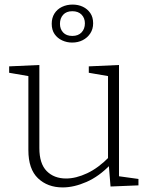

<svg xmlns="http://www.w3.org/2000/svg" viewBox="-20 -812 653 839"><path d="M254 7Q188 7 146 -33Q104 -73 104 -156V-489L113 -478L20 -494V-522L152 -528V-165Q152 -97 184 -64.5Q216 -32 269 -32Q312 -32 361 -55Q410 -78 458 -127L452 -113V-490L461 -478L368 -494V-522L500 -528V-35L491 -43L585 -30V-2L463 3L455 -96L463 -93Q413 -41 358 -17Q303 7 254 7ZM295 -626Q272 -626 251.5 -635.5Q231 -645 218.5 -663Q206 -681 206 -708Q206 -734 218 -753Q230 -772 251 -782Q272 -792 297 -792Q322 -792 342 -782.5Q362 -773 374.5 -755Q387 -737 387 -710Q387 -685 374.5 -666Q362 -647 341.5 -636.5Q321 -626 295 -626ZM296 -655Q322 -655 336.5 -670.5Q351 -686 351 -710Q351 -733 336.5 -748Q322 -763 296 -763Q270 -763 256 -747.5Q242 -732 242 -708Q242 -685 256 -670Q270 -655 296 -655Z"/></svg>

Font: Bitter Thin Light
Style: Regular
Weight: 300
Version: Version 2.002